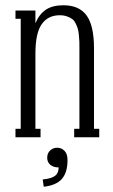

<svg xmlns="http://www.w3.org/2000/svg" viewBox="-20 -524 433 733"><path d="M338.9 -338.9V-32.2H358.9V0H263.2V-32.2H283.2V-338.9Q283.2 -356 283 -365Q282.7 -374 281.2 -389.6Q279.8 -405.3 277.1 -414.1Q274.4 -422.9 269 -434.1Q263.7 -445.3 255.9 -451.2Q248 -457 235.8 -461.4Q223.6 -465.8 208 -465.8Q163.6 -465.8 139.4 -431.9Q115.2 -397.9 115.2 -318.8V-32.2H134.8V0H39.1V-32.2H59.1V-452.1H39.1V-483.9H115.2V-435.1Q129.9 -470.2 155.3 -487.1Q180.7 -503.9 222.2 -503.9Q282.2 -503.9 310.5 -465.1Q338.9 -426.3 338.9 -338.9ZM198.2 40Q214.8 40 226.3 51.8Q237.8 63.5 237.8 86.9Q237.8 134.8 216.1 159.2Q194.3 183.6 147 189L143.1 161.1Q174.8 158.2 189.2 147.9Q203.6 137.7 204.1 115.2Q184.1 115.2 172.1 105.2Q160.2 95.2 160.2 78.1Q160.2 61 171.4 50.5Q182.6 40 198.2 40Z"/></svg>

Font: Margherita Light
Style: Regular
Weight: 300
Designer: James Puckett
Foundry: Dunwich Type Founders
Version: Version 1.008;hotconv 1.0.109;makeotfexe 2.5.65596